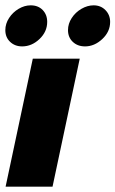

<svg xmlns="http://www.w3.org/2000/svg" viewBox="-26 -700 433 720"><path d="M-6 -587Q-6 -611 8 -632.5Q22 -654 44 -667Q66 -680 89 -680Q117 -680 134 -662.5Q151 -645 151 -618Q151 -581 122 -553.5Q93 -526 57 -526Q30 -526 12 -543Q-6 -560 -6 -587ZM229 -587Q229 -611 243 -632.5Q257 -654 279.5 -667Q302 -680 325 -680Q352 -680 369.5 -662Q387 -644 387 -618Q387 -581 357.5 -553.5Q328 -526 293 -526Q265 -526 247 -543Q229 -560 229 -587ZM97 -480H273L171 0H-5Z"/></svg>

Font: Prompt
Style: Bold Italic
Weight: 700
Italic angle: -12°
Designer: Katatrad Team
Foundry: CadsonDemak
Version: Version 1.001